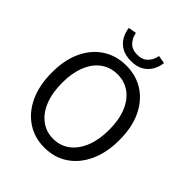

<svg xmlns="http://www.w3.org/2000/svg" viewBox="-257 -1093 1257 1257"><g transform="rotate(45 371.0 -464.5)"><path d="M371 13.4Q279.2 13.4 208.6 -33.4Q138 -80.2 98 -166.2Q58.1 -252.2 58.1 -369.3Q58.1 -487 98 -571.3Q138 -655.6 208.6 -701Q279.2 -746.4 371 -746.4Q463.3 -746.4 533.7 -700.8Q604.1 -655.2 644 -571.1Q684 -487 684 -369.3Q684 -252.2 644 -166.2Q604.1 -80.2 533.7 -33.4Q463.3 13.4 371 13.4ZM371 -68Q437.1 -68 486 -105.3Q535 -142.5 562.1 -210.1Q589.2 -277.8 589.2 -369.3Q589.2 -460.8 562.1 -527.3Q535 -593.7 486 -629.5Q437.1 -665.4 371 -665.4Q305.6 -665.4 256.3 -629.5Q207.1 -593.7 180.2 -527.3Q153.3 -460.8 153.3 -369.3Q153.3 -277.8 180.2 -210.1Q207.1 -142.5 256.3 -105.3Q305.6 -68 371 -68ZM371 -788.1Q319.5 -788.1 284.8 -807.9Q250.1 -827.7 231.4 -860.6Q212.7 -893.5 207.9 -932L264 -941.7Q270.8 -902.2 296.9 -874.4Q323.1 -846.5 371 -846.5Q419 -846.5 445.4 -874.4Q471.7 -902.2 478.1 -941.7L533.8 -932Q529.4 -893.5 510.5 -860.6Q491.6 -827.7 457.1 -807.9Q422.6 -788.1 371 -788.1Z"/></g></svg>

Font: Noto Sans HK Thin
Style: Regular
Weight: 100
Designer: Ryoko NISHIZUKA 西塚涼子 (kana, bopomofo & ideographs); Paul D. Hunt (Latin, Greek & Cyrillic); Sandoll Communications 산돌커뮤니
Foundry: Adobe
Version: Version 2.004-H2;hotconv 1.0.118;makeotfexe 2.5.65603